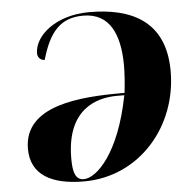

<svg xmlns="http://www.w3.org/2000/svg" viewBox="-52 -777 836 839"><g transform="rotate(-5 365.5 -357.5)"><path d="M283 10C527 10 702 -195 702 -437C702 -660 550 -725 370 -725C222 -725 127 -642 127 -565C127 -551 137 -534 158 -534C193 -657 244 -712 342 -712C458 -712 500 -617 501 -482C501 -444 498 -403 493 -360H482C301 -360 51 -345 51 -153C51 -37 144 10 283 10ZM283 0C246 0 236 -35 236 -94C236 -310 368 -350 458 -350H491C443 -101 340 0 283 0Z"/></g></svg>

Font: Noto Serif Display Black
Style: Italic
Weight: 900
Italic angle: -12°
Designer: Monotype Design Team
Foundry: Monotype Imaging Inc.
Version: Version 2.009